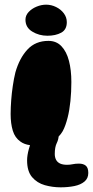

<svg xmlns="http://www.w3.org/2000/svg" viewBox="-20 -601 398 822"><path d="M239.5 201Q205 201 172 191.8Q139 182.5 117.5 157.5Q96 132.5 96 85.5Q96 64.5 103.5 37Q105.5 28.5 108.5 20.5Q83.5 17 68 5.5Q44 -11 34.8 -41.5Q25.5 -72 25.5 -113Q25.5 -127.5 26.2 -142.5Q27 -157.5 28 -172.5Q29 -187.5 30.8 -202.8Q32.5 -218 34.8 -233.2Q37 -248.5 39.8 -263.2Q42.5 -278 46 -291.5Q63.5 -352.5 97.8 -389.2Q132 -426 187.5 -426Q221.5 -426 243.2 -403Q265 -380 275.2 -340.5Q285.5 -301 285.5 -250Q285.5 -229 284.5 -208.2Q283.5 -187.5 281.5 -168.2Q279.5 -149 276.5 -130.8Q273.5 -112.5 269.2 -96.2Q265 -80 260 -65.8Q255 -51.5 248.5 -39.5Q241 -26.5 231 -16.5Q229.5 -1.5 223 11.5Q214.5 29 214.5 58Q214.5 72.5 220 83Q225.5 93.5 237 99Q248.5 104.5 267 104.5Q280 104.5 291.5 102Q303 99.5 318 99.5Q336.5 99.5 347.2 108.2Q358 117 358 139.5Q358 162.5 341.8 176.2Q325.5 190 298.5 195.5Q271.5 201 239.5 201ZM183 -448Q147 -448 118 -465.8Q89 -483.5 89 -516.5Q89 -535 102.5 -549.5Q116 -564 136.5 -572.5Q157 -581 177.5 -581Q199.5 -581 220 -571Q240.5 -561 253.2 -544Q266 -527 266 -506Q266 -474 242 -461Q218 -448 183 -448Z"/></svg>

Font: Gluten Thin
Style: Bold
Weight: 700
Version: Version 1.300